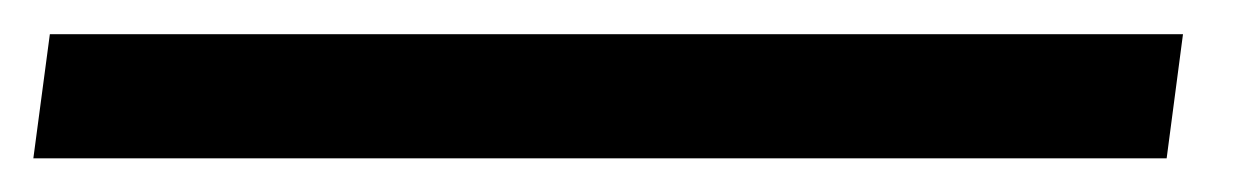

<svg xmlns="http://www.w3.org/2000/svg" viewBox="-74 71 746 114"><path d="M628.4 91.3 618.7 165H-54.2L-44.4 91.3Z"/></svg>

Font: Merriweather
Style: Italic
Weight: 400
Italic angle: -7°
Designer: Eben Sorkin ( eben@eyebytes.com )
Foundry: Eben Sorkin ( eben@eyebytes.com )
Version: Version 1.005; ttfautohint (v0.97) -l 13 -r 13 -G 200 -x 24 